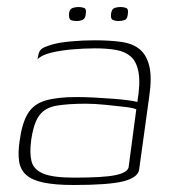

<svg xmlns="http://www.w3.org/2000/svg" viewBox="-20 -520 499 548"><path d="M190 8Q137 8 104 1Q71 -6 54.5 -21Q38 -36 34.5 -60Q31 -84 36 -118Q43 -169 59.5 -196Q76 -223 109.5 -233Q143 -243 198 -243Q223 -243 251 -241.5Q279 -240 304.5 -238Q330 -236 348 -233.5Q366 -231 372 -229Q381 -282 375.5 -313Q370 -344 353.5 -358.5Q337 -373 311 -377.5Q285 -382 252 -382Q219 -382 185.5 -379Q152 -376 125.5 -369.5Q99 -363 87 -351L89 -360Q91 -378 105.5 -384.5Q120 -391 133 -394Q151 -399 184 -402Q217 -405 250 -405Q293 -405 325.5 -400.5Q358 -396 378 -380Q398 -364 406 -332Q414 -300 406 -245L377 -35Q373 -13 332 -2.5Q291 8 190 8ZM192 -13Q275 -13 309 -20Q343 -27 347 -42L369 -208Q361 -212 335.5 -215Q310 -218 279.5 -221Q249 -224 226 -224Q175 -224 142 -218.5Q109 -213 92.5 -191Q76 -169 69 -120Q64 -83 70 -59.5Q76 -36 103.5 -24.5Q131 -13 192 -13ZM318 -460Q310 -460 302.5 -463Q295 -466 297 -481Q299 -495 307.5 -497.5Q316 -500 324 -500Q332 -500 339.5 -497.5Q347 -495 345 -481Q344 -466 336 -463Q328 -460 318 -460ZM199 -460Q188 -460 182 -463Q176 -466 177 -482Q179 -495 188 -497.5Q197 -500 204 -500Q212 -500 219.5 -497.5Q227 -495 225 -482Q224 -467 216 -463.5Q208 -460 199 -460Z"/></svg>

Font: Genos Thin ExtraLight
Style: Italic
Weight: 250
Italic angle: -8°
Version: Version 1.010